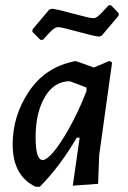

<svg xmlns="http://www.w3.org/2000/svg" viewBox="-20 -700 487 728"><path d="M401 -680 430 -650V-641L366 -565L356 -561Q335 -563 274.5 -580Q214 -597 201 -597Q197 -597 193.5 -596Q190 -595 186 -592Q182 -589 178.5 -586.5Q175 -584 170 -578.5Q165 -573 162 -570Q159 -567 152.5 -560Q146 -553 143 -549H133L103 -579V-588L167 -664L178 -667Q200 -664 260.5 -647.5Q321 -631 333 -631Q338 -631 343 -633Q348 -635 354 -640.5Q360 -646 364.5 -650.5Q369 -655 378 -665Q387 -675 392 -680ZM264 -468H269L336 -444L395 -469L405 -463L356 -111L352 -3L256 4L282 -178H271Q206 -67 131 8H115Q28 -33 28 -153Q28 -261 90 -353.5Q152 -446 264 -468ZM115 -180Q115 -93 142 -93Q155 -93 179.5 -120Q204 -147 239.5 -209Q275 -271 307 -352L308 -356V-368L245 -392Q185 -392 150 -332Q115 -272 115 -180Z"/></svg>

Font: Alegreya Sans SC Medium
Style: Italic
Weight: 500
Italic angle: -7°
Designer: Juan Pablo del Peral
Foundry: Huerta Tipografica
Version: Version 2.007